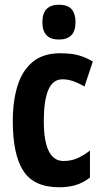

<svg xmlns="http://www.w3.org/2000/svg" viewBox="-20 -832 437 811"><path d="M230 -41Q124 -41 79 -109.5Q34 -178 34 -321Q34 -405 54 -469.5Q74 -534 118 -570.5Q162 -607 234 -607Q284 -607 315 -597.5Q346 -588 372 -572L337 -467Q310 -482 288 -489.5Q266 -497 244 -497Q203 -497 184 -452Q165 -407 165 -321Q165 -152 248 -152Q280 -152 305.5 -163Q331 -174 360 -196V-82Q330 -59 299 -50Q268 -41 230 -41ZM229 -812Q266 -812 282.5 -793Q299 -774 299 -738Q299 -665 229 -665Q159 -665 159 -738Q159 -812 229 -812Z"/></svg>

Font: Noto Sans Tamil UI ExtraCondensed
Style: Bold
Weight: 700
Width: 2
Designer: Jelle Bosma - Monotype Design Team
Foundry: Monotype Imaging Inc.
Version: Version 2.004; ttfautohint (v1.8.4.7-5d5b)